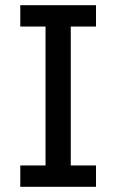

<svg xmlns="http://www.w3.org/2000/svg" viewBox="-20 -718 447 738"><path d="M58 0V-82H155V-616H58V-698H349V-616H252V-82H349V0Z"/></svg>

Font: IBM Plex Sans Thai Text
Style: Regular
Weight: 450
Designer: Mike Abbink, Paul van der Laan, Pieter van Rosmalen, Ben Mitchell, Mark Frömberg
Foundry: Bold Monday
Version: Version 1.1